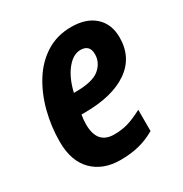

<svg xmlns="http://www.w3.org/2000/svg" viewBox="-138 -660 738 775"><g transform="rotate(-30 231.5 -272.5)"><path d="M205 10Q124 10 76 -38Q28 -86 28 -176Q28 -247 45.5 -314.5Q63 -382 97 -436.5Q131 -491 182 -523Q233 -555 299 -555Q369 -555 408.5 -519Q448 -483 448 -421Q448 -328 375.5 -278Q303 -228 173 -228H159Q155 -206 155 -184Q155 -92 234 -92Q269 -92 298 -100.5Q327 -109 367 -130V-31Q329 -9 290 0.5Q251 10 205 10ZM185 -319Q264 -319 296 -346Q328 -373 328 -412Q328 -456 285 -456Q251 -456 221 -419Q191 -382 176 -319Z"/></g></svg>

Font: Noto Sans Condensed
Style: Bold Italic
Weight: 700
Width: 3
Italic angle: -12°
Designer: Monotype Design Team
Foundry: Monotype Imaging Inc.
Version: Version 2.013; ttfautohint (v1.8.4.7-5d5b)